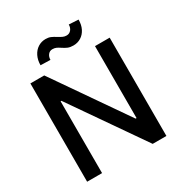

<svg xmlns="http://www.w3.org/2000/svg" viewBox="-206 -1050 1126 1196"><g transform="rotate(-30 357.5 -452.5)"><path d="M642.6 0H543.9L185.5 -516.6H179.7V0H72.3V-707H171.9L530.3 -189.5H537.1V-707H642.6ZM292 -899.4Q312.5 -899.4 327.9 -892.8Q343.3 -886.2 362.3 -874Q380.4 -862.8 392.1 -857.7Q403.8 -852.5 418 -852.5Q437.5 -852.5 450.2 -867.4Q462.9 -882.3 462.9 -905.3L531.2 -901.4Q531.2 -863.8 517.1 -835.7Q502.9 -807.6 478.5 -792.5Q454.1 -777.3 423.8 -777.3Q400.4 -777.3 384.5 -783.9Q368.7 -790.5 350.6 -802.7Q335.4 -813 324 -818.1Q312.5 -823.2 296.9 -823.2Q277.8 -823.2 265.9 -808.3Q253.9 -793.5 253.9 -771.5L183.6 -773.4Q183.6 -810.5 198 -839.4Q212.4 -868.2 237.1 -883.8Q261.7 -899.4 292 -899.4Z"/></g></svg>

Font: WEMIX Pretendard Medium
Style: Regular
Weight: 500
Designer: Base glyphs from Inter by Rasmus Andersson; Hangeul glyphs from Noto Sans CJK(Source Han Sans) by Jang Soo-young and Kan
Foundry: Kil Hyung-jin
Version: Version 1.000